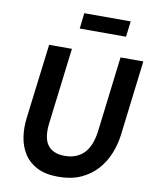

<svg xmlns="http://www.w3.org/2000/svg" viewBox="-98 -979 851 1062"><g transform="rotate(10 328.0 -448.0)"><path d="M288 -906H549L538 -818H278ZM75 -280 127 -700H255L203 -276Q192 -190 222 -150Q252 -110 318 -110Q385 -110 425.5 -151Q466 -192 477 -280L528 -700H656L605 -280Q598 -224 577 -172Q556 -120 519 -79Q482 -38 428.5 -14Q375 10 302 10Q231 10 184 -14Q137 -38 110.5 -79Q84 -120 76 -172Q68 -224 75 -280Z"/></g></svg>

Font: Haskoy Bold
Style: Italic
Weight: 700
Designer: Ertekin Erdin
Foundry: Ertekin Erdin
Version: Version 2.000; ttfautohint (v1.8.4.7-5d5b)